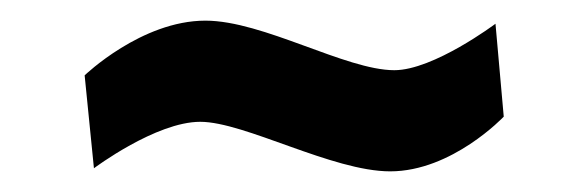

<svg xmlns="http://www.w3.org/2000/svg" viewBox="-20 -404 570 186"><path d="M460 -381C460 -381 400 -336 362 -336C315 -336 235 -384 179 -384C117 -384 62 -331 62 -331L71 -241C71 -241 131 -286 174 -286C217 -286 302 -238 358 -238C418 -238 468 -291 468 -291Z"/></svg>

Font: TitilliumText22L
Style: 600 wt
Weight: 600
Designer: Campivisivi
Foundry: Campivisivi
Version: 1.000